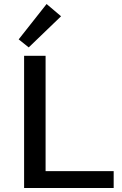

<svg xmlns="http://www.w3.org/2000/svg" viewBox="-20 -936 607 956"><path d="M123 -700 73 -740 212 -916 284 -855ZM546 -84V0H100V-658H207V-84Z"/></svg>

Font: Ysabeau Infant Semibold
Style: Regular
Weight: 600
Designer: Christian Thalmann (Catharsis Fonts)
Version: Version 0.003